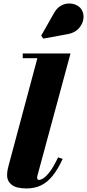

<svg xmlns="http://www.w3.org/2000/svg" viewBox="-20 -1051 490 1081"><path d="M129.5 10Q72 10 46 -10.5Q20 -31 20 -64Q20 -82 23 -95.8Q26 -109.5 28.5 -119L190.5 -723.5H108V-750H377L192.5 -68.5Q191.5 -64 190.2 -59.8Q189 -55.5 189 -52Q189 -38 199.5 -38Q210 -38 225.8 -48.5Q241.5 -59 262.2 -86.5Q283 -114 307 -165L333 -156.5Q305.5 -97 275.5 -60.2Q245.5 -23.5 209.8 -6.8Q174 10 129.5 10ZM223.5 -833.5 212 -850.5 284.5 -978Q300 -1005.5 321.5 -1018Q343 -1030.5 365.8 -1031.2Q388.5 -1032 407.5 -1023.5Q426.5 -1015 437 -1000.5Q453.5 -976.5 449.8 -946.2Q446 -916 423.8 -891.2Q401.5 -866.5 362 -859Z"/></svg>

Font: Bodoni Moda 9pt Black
Style: Italic
Weight: 900
Italic angle: -13°
Designer: Owen Earl
Foundry: indestructible type
Version: Version 2.004